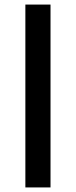

<svg xmlns="http://www.w3.org/2000/svg" viewBox="-20 -820 332 840"><path d="M91 -800H201V0H91Z"/></svg>

Font: Martel Sans SemiBold
Style: Regular
Weight: 600
Designer: Dan Reynolds and Mathieu Réguer
Foundry: Dan Reynolds and Mathieu Réguer
Version: Version 1.002; ttfautohint (v1.1) -l 5 -r 5 -G 72 -x 0 -D la